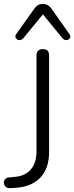

<svg xmlns="http://www.w3.org/2000/svg" viewBox="-32 -964 383 989"><path d="M21 5Q5 6 -3.5 -2.5Q-12 -11 -12 -24Q-12 -33 -5.5 -41Q1 -49 14 -50L46 -53Q99 -58 127.5 -92Q156 -126 156 -184V-678Q156 -711 189 -711Q221 -711 221 -678V-183Q221 -99 178 -51.5Q135 -4 54 3ZM88 -767Q78 -756 66.5 -757.5Q55 -759 49.5 -768Q44 -777 52 -789L146 -921Q162 -944 189 -944Q215 -944 232 -921L325 -789Q334 -777 328.5 -768Q323 -759 311.5 -757.5Q300 -756 290 -767L189 -890Z"/></svg>

Font: Chiron GoRound TC L
Style: Regular
Weight: 300
Designer: Ryoko NISHIZUKA 西塚涼子 (kana, bopomofo & ideographs); Paul D. Hunt (Latin, Greek & Cyrillic); Sandoll Communications 산돌커뮤니
Foundry: Adobe
Version: Version 1.000;hotconv 1.1.1;makeotfexe 2.6.0